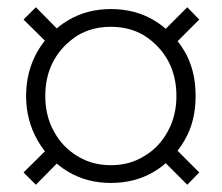

<svg xmlns="http://www.w3.org/2000/svg" viewBox="-20 -565 612 530"><path d="M45 -511 127 -430 160 -463 79 -545ZM79 -55 160 -137 127 -170 45 -89ZM449 -430 530 -511 497 -545 415 -463ZM415 -137 497 -55 530 -89 449 -170ZM52 -300Q52 -233 84 -177Q116 -122 168 -91Q220 -60 286 -60Q353 -60 405 -91Q457 -122 489 -177Q520 -229 520 -300Q520 -372 489 -424Q457 -478 405 -509Q353 -540 286 -540Q220 -540 168 -509Q116 -478 84 -424Q52 -368 52 -300ZM105 -300Q105 -356 129 -399Q152 -440 194 -467Q234 -491 286 -491Q338 -491 378 -467Q420 -440 443 -399Q467 -356 467 -300Q467 -245 443 -202Q419 -158 378 -134Q338 -109 286 -109Q234 -109 194 -134Q153 -158 129 -202Q105 -245 105 -300Z"/></svg>

Font: NM-font
Style: Light
Weight: 500
Designer: ""
Foundry: ""
Version: ""